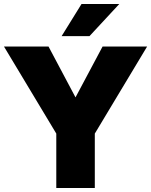

<svg xmlns="http://www.w3.org/2000/svg" viewBox="-20 -946 760 966"><path d="M263.2 0V-273.9L0 -711.9H224.1L359.9 -456.1L496.1 -711.9H720.2L457 -273.9V0ZM430.2 -764.2H290L390.1 -925.8H580.1Z"/></svg>

Font: Creato Display Black
Style: Regular
Weight: 900
Version: Version 1.000